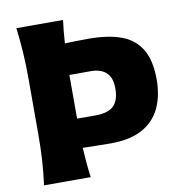

<svg xmlns="http://www.w3.org/2000/svg" viewBox="-88 -892 924 974"><g transform="rotate(-10 374.0 -405.0)"><path d="M60.5 0Q68.8 -64.9 72.8 -125.7Q76.7 -186.5 76.7 -263.2V-538.6Q76.7 -617.7 72.8 -680.4Q68.8 -743.2 60.5 -809.6H300.8Q296.9 -779.3 294.2 -750Q291.5 -720.7 289.6 -690.9Q315.4 -691.9 345.5 -692.6Q375.5 -693.4 411.6 -693.4Q512.2 -693.4 579.8 -668.5Q647.5 -643.6 681.9 -585.7Q716.3 -527.8 716.3 -429.2Q716.3 -347.2 687.3 -284.4Q658.2 -221.7 595.2 -186.3Q532.2 -150.9 429.2 -150.9Q396 -150.9 357.2 -151.9Q318.4 -152.8 286.6 -153.3Q289.1 -113.8 292.2 -76.4Q295.4 -39.1 300.8 0ZM284.2 -304.2H380.4Q444.3 -304.2 473.1 -332.3Q502 -360.4 502 -421.4Q502 -464.4 486.8 -487.5Q471.7 -510.7 447.8 -520Q423.8 -529.3 397.5 -529.3H284.2Z"/></g></svg>

Font: Pinar-DS4-FD ExtraBold
Style: Regular
Weight: 800
Designer: Amin Abedi
Version: Version 3.000